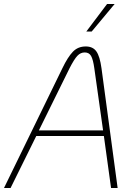

<svg xmlns="http://www.w3.org/2000/svg" viewBox="-26 -943 686 963"><path d="M495 -261H156L27 0H-6L287 -601Q314 -657 339.5 -683.5Q365 -710 404 -710Q440 -710 457.5 -685Q475 -660 483 -601L564 0H531ZM491 -289 447 -601Q441 -644 431 -662Q421 -680 399 -680Q378 -680 362 -663Q346 -646 323 -601L169 -289ZM511 -923H549L434 -785H407Z"/></svg>

Font: KoHo ExtraLight
Style: Italic
Weight: 275
Italic angle: -10°
Version: Version 1.000; ttfautohint (v1.6)